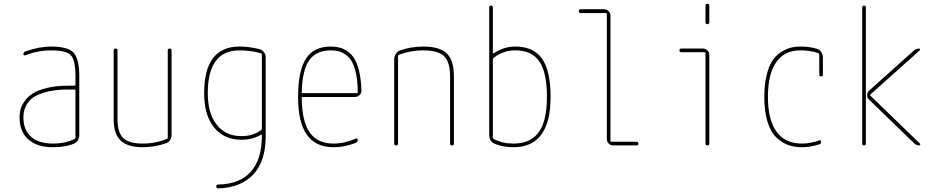

<svg xmlns="http://www.w3.org/2000/svg" viewBox="-20 -780 5040 1030"><path d="M384.8 -41V-294.9Q384.8 -299.8 379.9 -299.8H344.7Q298.8 -299.8 260.3 -293.5Q221.7 -287.1 185.1 -272Q148.4 -256.8 127 -225.6Q105.5 -194.3 105.5 -150.4Q105.5 -82 147 -45.9Q188.5 -9.8 264.6 -9.8Q329.1 -9.8 379.9 -34.2Q384.8 -36.1 384.8 -41ZM379.9 -320.3Q384.8 -320.3 384.8 -325.2V-370.1Q384.8 -457 360.4 -483.4Q335.9 -509.8 254.9 -509.8Q183.6 -509.8 116.2 -483.4Q112.3 -481.4 108.9 -483.4Q105.5 -485.4 105.5 -489.3Q105.5 -500 116.2 -503.9Q188.5 -530.3 254.9 -530.3Q343.8 -530.3 374.5 -497.6Q405.3 -464.8 405.3 -370.1V-58.6Q405.3 -20.5 373 -7.8Q329.1 9.8 264.6 9.8Q178.7 9.8 131.8 -32.2Q85 -74.2 85 -150.4Q85 -172.9 89.8 -192.4Q94.7 -211.9 111.3 -236.3Q127.9 -260.7 155.3 -278.3Q182.6 -295.9 231.4 -308.1Q280.3 -320.3 344.7 -320.3Z M745.1 9.8Q665 9.8 627.4 -25.9Q589.8 -61.5 589.8 -139.6V-509.8Q589.8 -519.5 600.1 -519.5Q610.4 -519.5 610.4 -509.8V-139.6Q610.4 -69.3 641.1 -39.6Q671.9 -9.8 745.1 -9.8Q815.4 -9.8 876 -35.2Q879.9 -36.1 879.9 -42V-509.8Q879.9 -519.5 890.1 -519.5Q900.4 -519.5 900.4 -509.8V-58.6Q900.4 -20.5 866.2 -9.8Q805.7 9.8 745.1 9.8Z M1264.6 -509.8Q1094.7 -509.8 1094.7 -280.3Q1094.7 -171.9 1142.6 -110.8Q1190.4 -49.8 1275.4 -49.8Q1336.9 -49.8 1380.9 -82Q1384.8 -85 1384.8 -89.8V-488.3Q1384.8 -492.2 1379.9 -494.1Q1325.2 -509.8 1264.6 -509.8ZM1275.4 -30.3Q1181.6 -30.3 1128.4 -96.2Q1075.2 -162.1 1075.2 -280.3Q1075.2 -530.3 1264.6 -530.3Q1316.4 -530.3 1371.1 -516.6Q1385.7 -512.7 1395.5 -500.5Q1405.3 -488.3 1405.3 -471.7V-49.8Q1405.3 84 1339.4 155.3Q1273.4 226.6 1150.4 230.5Q1140.6 230.5 1140.1 220.2Q1139.6 210 1149.4 210Q1265.6 208 1325.2 141.6Q1384.8 75.2 1384.8 -49.8V-55.7Q1384.8 -59.6 1380.9 -57.6Q1335 -30.3 1275.4 -30.3Z M1753.9 -509.8Q1675.8 -509.8 1638.7 -456.5Q1601.6 -403.3 1598.6 -286.1Q1598.6 -280.3 1604.5 -280.3H1893.6Q1898.4 -280.3 1899.4 -285.2Q1898.4 -356.4 1885.7 -403.3Q1873 -450.2 1851.1 -472.2Q1829.1 -494.1 1806.6 -502Q1784.2 -509.8 1753.9 -509.8ZM1768.6 9.8Q1578.1 9.8 1579.1 -259.8Q1579.1 -399.4 1621.1 -464.8Q1663.1 -530.3 1753.9 -530.3Q1835.9 -530.3 1875.5 -473.6Q1915 -417 1918.9 -294.9Q1919.9 -281.2 1909.2 -270.5Q1898.4 -259.8 1883.8 -259.8H1604.5Q1599.6 -259.8 1598.6 -255.9Q1599.6 -129.9 1641.1 -69.8Q1682.6 -9.8 1768.6 -9.8Q1828.1 -9.8 1887.7 -36.1Q1891.6 -38.1 1895.5 -36.1Q1899.4 -34.2 1899.4 -30.3Q1899.4 -19.5 1888.7 -13.7Q1829.1 9.8 1768.6 9.8Z M2094.7 -9.8V-460.9Q2094.7 -476.6 2103.5 -490.7Q2112.3 -504.9 2127 -509.8Q2180.7 -529.3 2250 -530.3Q2338.9 -530.3 2377 -493.2Q2415 -456.1 2415 -370.1V-9.8Q2415 0 2404.8 0Q2394.5 0 2394.5 -9.8V-370.1Q2394.5 -447.3 2362.3 -478.5Q2330.1 -509.8 2250 -509.8Q2179.7 -509.8 2119.1 -485.4Q2115.2 -484.4 2115.2 -477.5V-9.8Q2115.2 0 2105 0Q2094.7 0 2094.7 -9.8Z M2624 -460V-41Q2624 -36.1 2628.9 -34.2Q2674.8 -9.8 2734.4 -9.8Q2826.2 -9.8 2870.1 -70.8Q2914.1 -131.8 2914.1 -259.8Q2914.1 -390.6 2873.5 -450.2Q2833 -509.8 2744.1 -509.8Q2676.8 -509.8 2627.9 -468.8Q2624 -465.8 2624 -460ZM2635.7 -7.8Q2603.5 -20.5 2604.5 -59.6V-740.2Q2604.5 -750 2614.3 -750Q2624 -750 2624 -740.2V-496.1Q2624 -492.2 2628.9 -494.1Q2682.6 -530.3 2744.1 -530.3Q2841.8 -530.3 2887.7 -465.3Q2933.6 -400.4 2933.6 -259.8Q2933.6 9.8 2734.4 9.8Q2680.7 9.8 2635.7 -7.8Z M3094.7 -710Q3085 -710 3085 -720.2Q3085 -730.5 3094.7 -730.5H3219.7Q3234.4 -730.5 3244.6 -720.2Q3254.9 -710 3254.9 -695.3V-25.4Q3254.9 -20.5 3259.8 -19.5H3394.5Q3404.3 -19.5 3404.8 -9.8Q3405.3 0 3394.5 0H3269.5Q3254.9 0 3245.1 -9.8Q3235.4 -19.5 3235.4 -35.2V-705.1Q3235.4 -710 3230.5 -710Z M3634.8 -500Q3625 -500 3625 -509.8Q3625 -519.5 3634.8 -519.5H3750Q3764.6 -519.5 3774.9 -509.8Q3785.2 -500 3785.2 -485.4V-9.8Q3785.2 0 3774.9 0Q3764.6 0 3764.6 -9.8V-495.1Q3764.6 -500 3759.8 -500ZM3764.6 -660.2V-750Q3764.6 -759.8 3774.9 -759.8Q3785.2 -759.8 3785.2 -750V-660.2Q3785.2 -650.4 3774.9 -650.4Q3764.6 -650.4 3764.6 -660.2Z M4281.2 9.8Q4243.2 9.8 4210.4 -1.5Q4177.7 -12.7 4147 -40.5Q4116.2 -68.4 4098.1 -124Q4080.1 -179.7 4080.1 -259.8Q4080.1 -324.2 4091.8 -373.5Q4103.5 -422.9 4122.1 -452.1Q4140.6 -481.4 4167.5 -499Q4194.3 -516.6 4219.2 -523.4Q4244.1 -530.3 4273.4 -530.3Q4322.3 -530.3 4361.3 -518.6Q4376 -514.6 4385.3 -501Q4394.5 -487.3 4394.5 -470.7V-379.9Q4394.5 -370.1 4384.8 -370.1Q4375 -370.1 4375 -379.9V-488.3Q4375 -493.2 4370.1 -495.1Q4328.1 -509.8 4273.4 -509.8Q4188.5 -509.8 4144 -446.3Q4099.6 -382.8 4099.6 -259.8Q4099.6 -136.7 4146 -73.2Q4192.4 -9.8 4281.2 -9.8Q4328.1 -9.8 4376 -27.3Q4379.9 -28.3 4382.3 -26.4Q4384.8 -24.4 4384.8 -19.5Q4384.8 -8.8 4376 -5.9Q4326.2 9.8 4281.2 9.8Z M4885.7 -9.8 4641.6 -246.1Q4631.8 -255.9 4631.8 -270Q4631.8 -284.2 4642.6 -293.9L4883.8 -509.8Q4895.5 -519.5 4910.2 -519.5Q4914.1 -519.5 4915.5 -516.1Q4917 -512.7 4914.1 -509.8L4649.4 -273.4Q4646.5 -270.5 4649.4 -266.6L4915 -9.8Q4918 -6.8 4916.5 -3.4Q4915 0 4911.1 0Q4897.5 0 4885.7 -9.8ZM4605.5 -9.8V-740.2Q4605.5 -750 4615.2 -750Q4625 -750 4625 -740.2V-9.8Q4625 0 4615.2 0Q4605.5 0 4605.5 -9.8Z"/></svg>

Font: Rounded-X Mgen+ 1mn thin
Style: Regular
Weight: 100
Designer: [Source Han Sans]
Ryoko NISHIZUKA  (kana & ideographs); Paul D. Hunt (Latin, Greek & Cyrillic); Wenlong ZHANG  (bopomofo
Version: Version 1.059.20150602